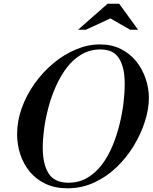

<svg xmlns="http://www.w3.org/2000/svg" viewBox="-20 -1002 821 1033"><path d="M343 11Q276 11 225 -13Q174 -37 140 -78.5Q106 -120 89 -172Q72 -224 72 -280Q72 -351 97 -420.5Q122 -490 166 -552Q210 -614 267 -661.5Q324 -709 388.5 -736Q453 -763 518 -763Q581 -763 630 -738.5Q679 -714 712.5 -672.5Q746 -631 763.5 -579.5Q781 -528 781 -475Q781 -416 760 -349.5Q739 -283 700.5 -219Q662 -155 608 -103Q554 -51 487 -20Q420 11 343 11ZM349 -19Q406 -19 451 -46Q496 -73 529.5 -118Q563 -163 586 -219Q609 -275 623.5 -334.5Q638 -394 644.5 -449Q651 -504 651 -547Q651 -606 640 -643Q629 -680 611 -700.5Q593 -721 569.5 -728.5Q546 -736 520 -736Q465 -736 420 -710Q375 -684 341 -640Q307 -596 282 -540.5Q257 -485 241 -425.5Q225 -366 217.5 -310Q210 -254 210 -208Q210 -119 241.5 -69Q273 -19 349 -19ZM400 -842 559 -982H621L723 -842H680L574 -903L442 -842Z"/></svg>

Font: Libre Bodoni
Style: Italic
Weight: 400
Italic angle: -13°
Designer: Pablo Impallari, Rodrigo Fuenzalida
Foundry: Impallari Type
Version: Version 2.005;gftools[0.9.23]